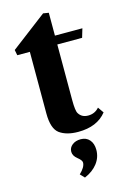

<svg xmlns="http://www.w3.org/2000/svg" viewBox="-137 -725 680 1047"><g transform="rotate(-15 203.0 -202.0)"><path d="M237 10Q171 10 132 -18Q94 -46 94 -132V-480H23L17 -511L218 -664L249 -659V-530H404L389 -480H249V-166Q249 -105 259 -90Q276 -62 312 -62Q350 -62 374 -90L397 -57Q344 10 237 10ZM207 260 184 236Q218 204 218 178Q218 165 194.5 146.5Q171 128 171 105Q171 82 190 67Q209 52 238 52Q269 52 287.5 73Q306 94 306 130Q306 172 280 206Q254 240 207 260Z"/></g></svg>

Font: Libre Caslon Text
Style: Bold
Weight: 700
Designer: Pablo Impallari, Rodrigo Fuenzalida
Foundry: Pablo Impallari, Rodrigo Fuenzalida
Version: Version 1.002